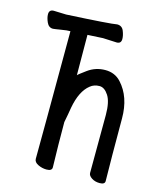

<svg xmlns="http://www.w3.org/2000/svg" viewBox="-110 -789 721 883"><g transform="rotate(15 250.0 -347.5)"><path d="M196 17Q175 17 155.5 7.5Q136 -2 136 -18Q137 -107 138 -626Q131 -626 119.5 -625Q108 -624 88.5 -620.5Q69 -617 57 -616Q37 -616 27.5 -637Q18 -658 18 -675Q18 -697 40 -697L99 -695Q309 -706 338 -712Q361 -712 369.5 -691Q378 -670 378 -653Q378 -631 357 -631L291 -634L218 -630L219 -438Q220 -441 257 -468Q294 -495 340 -495Q386 -495 415 -463Q471 -402 471 -300Q471 -108 473 -2Q473 14 448 14Q426 14 410 3.5Q394 -7 394 -20Q395 -108 395 -296Q395 -358 376 -387.5Q357 -417 333 -417Q307 -417 289 -402Q247 -369 232 -287Q227 -255 219 -215Q219 -108 222 0Q222 17 196 17Z"/></g></svg>

Font: LXGW WenKai Mono Medium
Style: Regular
Weight: 500
Monospace: yes
Designer: LXGW / Fontworks Inc.
Foundry: LXGW / Fontworks Inc.
Version: Version 1.520; June 14, 2025